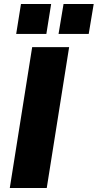

<svg xmlns="http://www.w3.org/2000/svg" viewBox="-20 -941 489 961"><path d="M29 0 141 -705H326L214 0ZM273 -771 298 -921H449L424 -771ZM61 -771 85 -921H236L212 -771Z"/></svg>

Font: Nunito Sans 11pt Black
Style: Italic
Weight: 900
Italic angle: -9°
Version: Version 3.101;gftools[0.9.27]